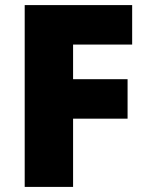

<svg xmlns="http://www.w3.org/2000/svg" viewBox="-20 -734 579 754"><path d="M267 0V-268H481V-423H267V-559H499V-714H77V0Z"/></svg>

Font: Noto Sans Tamil Black
Style: Regular
Weight: 900
Designer: Jelle Bosma - Monotype Design Team
Foundry: Monotype Imaging Inc.
Version: Version 2.004